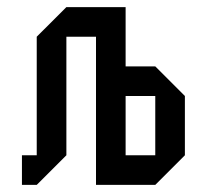

<svg xmlns="http://www.w3.org/2000/svg" viewBox="-20 -520 582 540"><path d="M416.7 -83.3V-250H333.3V-83.3ZM333.3 -500V-333.3H416.7L500 -250V-83.3L416.7 0H250V-416.7H166.7V-83.3L83.3 0H41.7V-83.3H83.3V-416.7L166.7 -500Z"/></svg>

Font: Yulong
Style: Regular
Weight: 400
Designer: GGBotNet
Foundry: f0n7.com
Version: 1.00